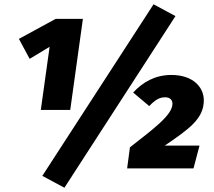

<svg xmlns="http://www.w3.org/2000/svg" viewBox="-20 -784 995 894"><path d="M695 -764 177 35 280 90 797 -709ZM366 -696H239L68 -603L118 -510L211 -566L170 -272H307ZM778 -435C701 -435 643 -400 600 -353L675 -290C701 -318 722 -331 749 -331C770 -331 783 -320 783 -301C783 -247 690 -181 585 -98L572 0H881L909 -106H747C860 -183 929 -231 929 -317C929 -378 879 -435 778 -435Z"/></svg>

Font: Fira Sans Heavy
Style: Italic
Weight: 900
Italic angle: -8°
Designer: bBox Type GmbH & Carrois Corporate GbR & Edenspiekermann AG
Foundry: bBox Type GmbH & Carrois Corporate GbR & Edenspiekermann AG
Version: Version 4.301;PS 004.301;hotconv 1.0.88;makeotf.lib2.5.64775